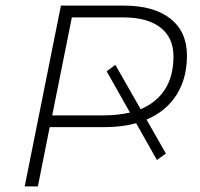

<svg xmlns="http://www.w3.org/2000/svg" viewBox="-20 -664 712 684"><path d="M502 -238 571 -117 539 -94 465 -225Q415 -211 350 -211H157L115 0H68L197 -644H421Q528 -644 587 -597.5Q646 -551 646 -466Q646 -384 608.5 -325.5Q571 -267 502 -238ZM598 -463Q598 -530 551.5 -566Q505 -602 419 -602H236L166 -253H350Q398 -253 443 -263L360 -410L391 -433L481 -275Q538 -299 568 -346Q598 -393 598 -463Z"/></svg>

Font: Montserrat Ace
Style: Light Italic
Weight: 300
Italic angle: -11.3°
Designer: Julieta Ulanovsky
Foundry: Julieta Ulanovsky
Version: Version 1